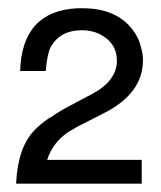

<svg xmlns="http://www.w3.org/2000/svg" viewBox="-20 -729 391 465"><path d="M323.2 -341.8V-284.2H19Q22.9 -370.1 62 -412.1Q77.1 -428.2 100.1 -443.8Q101.1 -444.8 103 -444.8Q121.1 -458 146 -471.2L204.1 -502Q262.2 -533.2 263.2 -581.1Q263.2 -626 220.2 -647Q201.2 -655.8 178.2 -655.8Q127 -655.8 104 -617.2Q94.2 -600.1 90.8 -557.1H28.8Q33.2 -702.1 167 -709H180.2Q267.1 -709 306.2 -649.9Q317.9 -632.8 321.8 -612.8Q326.2 -599.1 326.2 -583Q326.2 -502 230 -454.1L167 -421.9L147 -410.2Q107.9 -384.8 94.2 -341.8Z"/></svg>

Font: SolaimanLipiNormal
Style: Normal
Weight: 400
Designer: Solaiman Karim
Version: Version 1.6.1 ; ttfautohint (v1.5.65-e2d9)